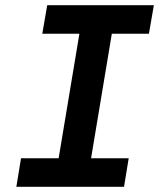

<svg xmlns="http://www.w3.org/2000/svg" viewBox="-20 -720 640 740"><path d="M43 0H458L476 -110H331L411 -590H554L573 -700H162L143 -590H286L206 -110H61Z"/></svg>

Font: CommitMono
Style: Bold Italic
Weight: 700
Monospace: yes
Designer: Eigil Nikolajsen
Foundry: Eigil Nikolajsen
Version: Version 1.143